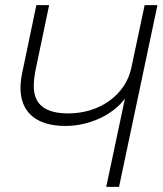

<svg xmlns="http://www.w3.org/2000/svg" viewBox="-20 -730 636 750"><path d="M395 0H445L595 -710H545L493 -465C471 -360 370 -287 247 -287C155 -287 112 -323 112 -393C112 -415 115 -439 120 -462L172 -710H122L70 -461C64 -435 60 -409 60 -387C60 -292 121 -238 236 -238C331 -238 423 -283 468 -345Z"/></svg>

Font: Geist ExtraLight
Style: Italic
Weight: 200
Italic angle: -12°
Designer: Basement.studio, Andrés Briganti, Mateo Zaragoza
Foundry: Basement.studio, Vercel, Andrés Briganti, Guido Ferreyra, Mateo Zaragoza
Version: Version 1.500